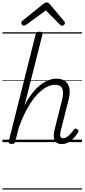

<svg xmlns="http://www.w3.org/2000/svg" viewBox="-20 -1162 691 1570"><path d="M486 16Q462 16 447 7Q432 -2 425 -19Q418 -36 419.5 -59.5Q421 -83 429 -112L487 -343Q503 -405 489.5 -437Q476 -469 430 -469Q398 -469 361 -450Q324 -431 284.5 -389.5Q245 -348 206.5 -280.5Q168 -213 133 -117L105 -4Q102 6 96 10.5Q90 15 75 15Q63 15 55 10Q47 5 51 -5L272 -883Q275 -894 281.5 -898.5Q288 -903 302 -903Q318 -903 324 -897.5Q330 -892 327 -880L180 -298Q211 -359 245 -401.5Q279 -444 313.5 -470Q348 -496 380.5 -507.5Q413 -519 442 -519Q483 -519 510.5 -500.5Q538 -482 547 -442Q556 -402 539 -339L479 -103Q473 -79 472 -63.5Q471 -48 477 -40Q483 -32 496 -32Q512 -32 527.5 -42.5Q543 -53 557.5 -69Q572 -85 584 -102Q589 -109 595 -110.5Q601 -112 610 -106Q620 -100 621.5 -93.5Q623 -87 618 -80Q607 -59 587 -37Q567 -15 541.5 0.5Q516 16 486 16ZM175 -952Q167 -952 160.5 -959Q154 -966 154 -974Q154 -980 155.5 -983Q157 -986 161 -990L333 -1129Q342 -1136 348.5 -1139Q355 -1142 363 -1142Q370 -1142 376 -1138.5Q382 -1135 387 -1128L505 -988Q509 -984 510 -980.5Q511 -977 511 -973Q511 -964 503 -958Q495 -952 488 -952Q482 -952 477.5 -954.5Q473 -957 469 -962L355 -1077L196 -961Q189 -956 184.5 -954Q180 -952 175 -952ZM0 378H651V388H0ZM0 -20H651V0H0ZM0 -505H651V-500H0ZM0 -898H651V-888H0Z"/></svg>

Font: Playwrite DE SAS Guides
Style: Regular
Weight: 400
Designer: Veronika Burian, José Scaglione
Foundry: TypeTogether
Version: Version 1.003